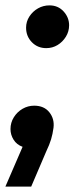

<svg xmlns="http://www.w3.org/2000/svg" viewBox="-30 -541 287 714"><path d="M-10 153 54 5Q32 -3 20.5 -21.5Q9 -40 9 -61Q9 -85 21.5 -105Q34 -125 54 -136.5Q74 -148 97 -148Q134 -148 153.5 -123.5Q173 -99 169 -66Q166 -43 160 -23Q154 -3 142 22L86 153ZM142 -362Q110 -362 88.5 -384Q67 -406 67 -438Q67 -461 79.5 -480Q92 -499 111.5 -510Q131 -521 154 -521Q186 -521 206.5 -498.5Q227 -476 227 -447Q227 -424 215 -404.5Q203 -385 184 -373.5Q165 -362 142 -362Z"/></svg>

Font: MuseoModerno Thin Medium
Style: Italic
Weight: 500
Italic angle: -9°
Version: Version 1.003